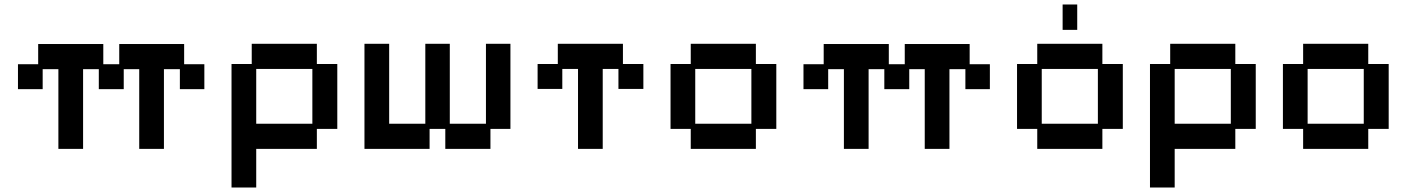

<svg xmlns="http://www.w3.org/2000/svg" viewBox="-20 -651 6265 855"><path d="M240 12V-343H170V-254H60V-365H150V-455H440V-365H511V-455H800V-365H890V-254H781V-343H710V12H600V-343H531V-254H420V-343H350V12Z M1011 184V-366H1101V-456H1391V-366H1482V-77H1391V12H1121V184ZM1121 -100H1371V-344H1121Z M1603 12V-456H1713V-100H1874V-456H1983V-100H2144V-456H2253V-77H2164V12H1963V-77H1893V12Z M2554 12V-344H2484V-255H2374V-366H2464V-456H2754V-366H2845V-255H2734V-344H2664V12Z M3056 12V-77H2966V-366H3056V-456H3346V-366H3437V-77H3346V12ZM3076 -100H3326V-344H3076Z M3738 12V-343H3668V-254H3558V-365H3648V-455H3938V-365H4009V-455H4298V-365H4388V-254H4279V-343H4208V12H4098V-343H4029V-254H3918V-343H3848V12Z M4599 12V-77H4509V-366H4599V-456H4889V-366H4980V-77H4889V12ZM4619 -100H4869V-344H4619ZM4712 -518V-631H4777V-518Z M5101 184V-366H5191V-456H5481V-366H5572V-77H5481V12H5211V184ZM5211 -100H5461V-344H5211Z M5783 12V-77H5693V-366H5783V-456H6073V-366H6164V-77H6073V12ZM5803 -100H6053V-344H5803Z"/></svg>

Font: Pixelify Sans Medium
Style: Regular
Weight: 500
Designer: Stefie Justprince
Foundry: Typecalism Foundryline
Version: Version 1.000;February 13, 2025;FontCreator 15.0.0.3015 64-b